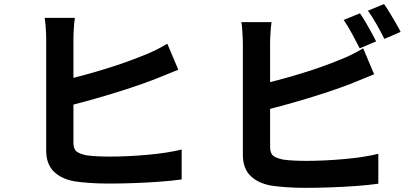

<svg xmlns="http://www.w3.org/2000/svg" viewBox="-20 -875 2040 938"><path d="M345.8 -787.7Q342.5 -765.3 340.6 -735.3Q338.7 -705.2 338.7 -683.6Q338.7 -668.7 338.7 -631.1Q338.7 -593.4 338.7 -542.8Q338.7 -492.1 338.7 -436.5Q338.7 -380.9 338.7 -329.5Q338.7 -278 338.7 -238Q338.7 -198 338.7 -179.2Q338.7 -146.9 354.4 -134.7Q370 -122.5 403.6 -116.1Q426.2 -112.8 456.1 -111.4Q486 -110 519 -110Q558.2 -110 605.7 -112.2Q653.1 -114.5 701.8 -118.8Q750.4 -123.1 793.4 -129.9Q836.5 -136.6 867.5 -144.6V1.6Q820.7 8.3 758.3 12.8Q695.9 17.3 631.3 19.6Q566.8 21.8 511.2 21.8Q462.6 21.8 418.9 18.7Q375.2 15.7 342.8 10.7Q278 -1.5 241.9 -38Q205.7 -74.5 205.7 -139.3Q205.7 -167.9 205.7 -214.4Q205.7 -260.8 205.7 -317.2Q205.7 -373.6 205.7 -431.4Q205.7 -489.2 205.7 -540.6Q205.7 -592.1 205.7 -630Q205.7 -668 205.7 -683.6Q205.7 -698.8 204.8 -718.1Q204 -737.5 202.2 -756.6Q200.4 -775.8 198.4 -787.7ZM280 -480.8Q328.3 -491.4 382.9 -506.1Q437.6 -520.8 493.1 -537.9Q548.5 -554.9 598.8 -572.9Q649 -590.9 688.2 -607.2Q715 -617.8 741.5 -630.8Q768 -643.8 797.4 -661.4L851 -534.6Q822.2 -523.1 790.6 -509.9Q759 -496.7 734.3 -487.2Q690 -470.1 633.2 -450.9Q576.4 -431.8 514.6 -413.2Q452.8 -394.7 392.5 -378.2Q332.2 -361.7 280.8 -349.9Z M1738.3 -810Q1751.3 -792.3 1765.9 -767.1Q1780.5 -741.9 1794.3 -716.9Q1808.2 -691.9 1817.6 -673L1737.3 -638.8Q1721.8 -669.5 1700.4 -709.2Q1679 -748.8 1659 -777.5ZM1856.4 -855.2Q1869.7 -836.4 1884.9 -811.1Q1900.1 -785.8 1914.4 -761.3Q1928.8 -736.8 1937.2 -719.2L1857.7 -684.9Q1842.3 -716.6 1820.1 -755.6Q1797.8 -794.7 1777.4 -822.7ZM1306.6 -766.8Q1303.3 -744.4 1301.4 -714.4Q1299.5 -684.3 1299.5 -662.7Q1299.5 -647.8 1299.5 -610.2Q1299.5 -572.5 1299.5 -521.9Q1299.5 -471.2 1299.5 -415.6Q1299.5 -360 1299.5 -308.6Q1299.5 -257.1 1299.5 -217.1Q1299.5 -177.1 1299.5 -158.3Q1299.5 -126 1315.1 -113.8Q1330.8 -101.6 1364.3 -95.2Q1387 -91.9 1416.9 -90.5Q1446.8 -89.1 1479.8 -89.1Q1519 -89.1 1566.5 -91.3Q1613.9 -93.6 1662.5 -97.9Q1711.2 -102.2 1754.2 -109Q1797.3 -115.7 1828.3 -123.7V22.5Q1781.5 29.2 1719.1 33.7Q1656.7 38.2 1592.1 40.5Q1527.6 42.7 1472 42.7Q1423.4 42.7 1379.7 39.6Q1336 36.6 1303.6 31.6Q1238.8 19.4 1202.7 -17.1Q1166.5 -53.6 1166.5 -118.4Q1166.5 -147 1166.5 -193.5Q1166.5 -239.9 1166.5 -296.3Q1166.5 -352.7 1166.5 -410.5Q1166.5 -468.3 1166.5 -519.7Q1166.5 -571.2 1166.5 -609.1Q1166.5 -647.1 1166.5 -662.7Q1166.5 -674.2 1165.6 -693Q1164.7 -711.9 1163.3 -731.8Q1162 -751.7 1159.2 -766.8ZM1240.8 -459.9Q1289 -470.5 1343.2 -485Q1397.3 -499.5 1452 -516.2Q1506.7 -532.9 1556.3 -550.7Q1605.9 -568.5 1645.1 -584.8Q1671.9 -595.3 1698.3 -608.4Q1724.8 -621.4 1754.2 -638.9L1807.8 -512.1Q1779 -500.7 1747.4 -487.5Q1715.8 -474.3 1691.2 -464.7Q1646.8 -447.6 1590.6 -428.7Q1534.3 -409.8 1473.3 -391.5Q1412.3 -373.3 1352.6 -357Q1292.9 -340.8 1241.6 -329Z"/></svg>

Font: Noto Sans SC Thin
Style: Regular
Weight: 100
Designer: Ryoko NISHIZUKA 西塚涼子 (kana, bopomofo & ideographs); Paul D. Hunt (Latin, Greek & Cyrillic); Sandoll Communications 산돌커뮤니
Foundry: Adobe
Version: Version 2.004-H2;hotconv 1.0.118;makeotfexe 2.5.65603